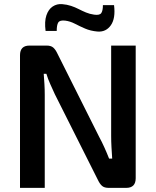

<svg xmlns="http://www.w3.org/2000/svg" viewBox="-20 -911 755 931"><path d="M638 -690V-47Q638 0 592 0H507Q486 0 475 -9.5Q464 -19 455 -38L246 -454Q236 -476 224 -502.5Q212 -529 205 -553H192Q194 -528 195.5 -502.5Q197 -477 197 -452V0H77V-643Q77 -690 123 -690H206Q227 -690 238 -680.5Q249 -671 258 -652L461 -247Q473 -225 485.5 -197.5Q498 -170 509 -142H524Q522 -171 520.5 -198.5Q519 -226 519 -253V-690ZM281 -891Q305 -889 324.5 -882.5Q344 -876 361.5 -867Q379 -858 397 -850.5Q415 -843 436 -840Q463 -836 471 -847.5Q479 -859 479 -886H533Q541 -822 517.5 -788.5Q494 -755 453 -758Q419 -761 392.5 -772.5Q366 -784 343 -796Q320 -808 296 -811Q270 -814 262.5 -802Q255 -790 255 -761H201Q195 -807 205 -836.5Q215 -866 235.5 -879.5Q256 -893 281 -891Z"/></svg>

Font: Exo 2 SemiBold
Style: Regular
Weight: 600
Designer: Natanael Gama
Foundry: Natanael Gama
Version: Version 2.010